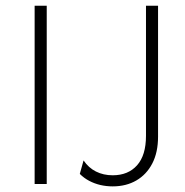

<svg xmlns="http://www.w3.org/2000/svg" viewBox="-20 -645 650 673"><path d="M101.4 0V-625H143.8V0ZM375 8.3Q352.8 8.3 331.9 3.5Q311.1 -1.4 292.7 -11.1Q274.3 -20.8 259.7 -35.4L272.9 -82.6Q290.3 -56.9 316.3 -43.8Q342.4 -30.6 375 -30.6Q429.2 -30.6 460.4 -65.6Q491.7 -100.7 491.7 -168.8V-625H534V-166Q534 -111.1 513.9 -72.2Q493.8 -33.3 458 -12.5Q422.2 8.3 375 8.3Z"/></svg>

Font: Afacad Flux ExtraLight
Style: Regular
Weight: 250
Designer: Kristian Moeller
Foundry: Dicotype
Version: Version 1.100